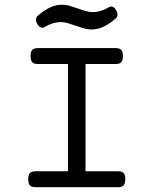

<svg xmlns="http://www.w3.org/2000/svg" viewBox="-20 -780 640 800"><path d="M236.3 -760.3Q254.4 -760.3 271 -755.4Q287.6 -750.5 303.7 -744.9Q319.8 -739.3 335.4 -734.4Q351.1 -729.5 367.7 -729.5Q382.3 -729.5 399.4 -734.6Q416.5 -739.7 433.6 -750Q441.9 -754.9 449.7 -751.7Q457.5 -748.5 463.9 -737.8Q470.2 -727.1 469.5 -717.5Q468.8 -708 460.9 -701.7Q431.6 -677.2 408 -667.2Q384.3 -657.2 363.3 -657.2Q345.2 -657.2 328.6 -662.1Q312 -667 295.9 -672.6Q279.8 -678.2 264.2 -683.1Q248.5 -688 231.9 -688Q217.3 -688 200.2 -682.9Q183.1 -677.7 166 -667.5Q157.7 -662.6 149.9 -665.8Q142.1 -668.9 135.7 -679.7Q129.4 -690.4 130.1 -700Q130.9 -709.5 138.7 -715.8Q168 -740.2 191.7 -750.2Q215.3 -760.3 236.3 -760.3ZM263.2 -513.2H138.2Q121.6 -513.2 114.5 -520.5Q107.4 -527.8 107.4 -546.4Q107.4 -564.9 114.5 -572.3Q121.6 -579.6 138.2 -579.6H461.4Q478 -579.6 485.1 -572.3Q492.2 -564.9 492.2 -546.4Q492.2 -527.8 485.1 -520.5Q478 -513.2 461.4 -513.2H336.4V-66.4H471.2Q487.8 -66.4 494.9 -59.1Q502 -51.8 502 -33.2Q502 -14.6 494.9 -7.3Q487.8 0 471.2 0H128.4Q111.8 0 104.7 -7.3Q97.7 -14.6 97.7 -33.2Q97.7 -51.8 104.7 -59.1Q111.8 -66.4 128.4 -66.4H263.2Z"/></svg>

Font: Courier Prime
Style: Regular
Weight: 400
Designer: Alan Dague-Greene
Foundry: Quote-Unquote Apps
Version: Version 1.203